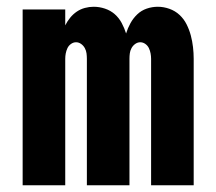

<svg xmlns="http://www.w3.org/2000/svg" viewBox="-20 -548 640 568"><path d="M47 0V-520H173V-473Q179 -485 187.5 -495.5Q196 -506 207 -513.5Q218 -521 231 -524.5Q244 -528 257 -528Q274 -528 290.5 -522.5Q307 -517 319.5 -506Q332 -495 340 -480Q348 -465 353 -449Q358 -465 366 -479.5Q374 -494 386 -505.5Q398 -517 414 -522.5Q430 -528 447 -528Q464 -528 481 -522Q498 -516 511 -504Q524 -492 532 -476Q540 -460 544.5 -443Q549 -426 551 -408.5Q553 -391 553 -374V0H427V-374Q427 -382 425.5 -390Q424 -398 420.5 -405.5Q417 -413 410 -418Q403 -423 395 -423Q387 -423 380 -418Q373 -413 369 -405.5Q365 -398 364 -390Q363 -382 363 -374V0H237V-374Q237 -382 236 -390Q235 -398 231 -405.5Q227 -413 220 -418Q213 -423 205 -423Q197 -423 190 -418Q183 -413 179.5 -405.5Q176 -398 174.5 -390Q173 -382 173 -374V0Z"/></svg>

Font: Iosevka SS04 XBd Ex
Style: Regular
Weight: 800
Width: 7
Monospace: yes
Designer: Belleve Invis
Foundry: Belleve Invis
Version: Version 19.0.0; ttfautohint (v1.8.4)